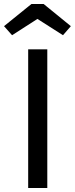

<svg xmlns="http://www.w3.org/2000/svg" viewBox="-40 -934 372 954"><path d="M195 0H100V-689H195ZM-20 -804 116 -914H177L312 -804L273 -759L146 -840L20 -759Z"/></svg>

Font: Fira GO
Style: Regular
Weight: 400
Designer: Carrois Corporate
Foundry: Carrois Corporate GbR
Version: Version 0.300